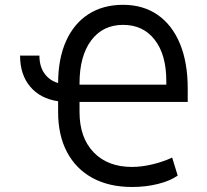

<svg xmlns="http://www.w3.org/2000/svg" viewBox="-20 -757 852 789"><path d="M522.7 11.4Q428.3 11.4 360.1 -25.7Q291.9 -62.9 255.3 -132.1Q218.8 -201.3 218.8 -296.9V-340.9Q145.2 -351.9 103.9 -401.1Q62.5 -450.3 62.5 -528.4H142Q142 -484.7 162.3 -455.6Q182.5 -426.5 218.8 -415.8Q219.1 -515.6 251.2 -587.7Q283.4 -659.8 343.2 -698.5Q403.1 -737.2 485.8 -737.2Q568.5 -737.2 628 -695.8Q687.5 -654.5 719.5 -577.4Q751.4 -500.4 751.4 -393.5V-338.1H306.8V-296.9Q306.8 -191.8 364.5 -131.4Q422.2 -71 522.7 -71Q560.7 -71 604.8 -81.3Q648.8 -91.6 687.5 -109.4L710.2 -35.5Q679.7 -13.8 629.6 -1.2Q579.5 11.4 522.7 11.4ZM663.4 -409.1V-424.7Q663.4 -532 615.9 -593.4Q568.5 -654.8 485.8 -654.8Q402.3 -654.8 354.6 -590.7Q306.8 -526.6 306.8 -414.8V-409.1Z"/></svg>

Font: Linik Sans
Style: Regular
Weight: 400
Designer: Rasmus Andersson (font), Marc Monis (original base), Kil Hyung-jin (Pretendard portions), Cristiano Sobral (main changes
Foundry: rsms
Version: Version 3.018;May 31, 2022;FontCreator 14.0.0.2814 64-bit; t